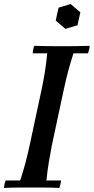

<svg xmlns="http://www.w3.org/2000/svg" viewBox="-24 -929 464 951"><path d="M-4 2Q-4 -6 -1.5 -17Q1 -28 4 -35H76Q91 -80 103 -126Q115 -172 123 -210L183 -490Q191 -528 198 -570.5Q205 -613 210 -665H138Q138 -673 140.5 -684Q143 -695 146 -702Q180 -701 214 -700.5Q248 -700 282 -700Q317 -700 351 -700.5Q385 -701 420 -702Q420 -695 417.5 -684Q415 -673 412 -665H340Q325 -619 314.5 -579.5Q304 -540 293 -490L233 -210Q226 -173 218.5 -129.5Q211 -86 206 -35H278Q278 -28 275.5 -17Q273 -6 270 2Q236 0 202 0Q168 0 133 0Q99 0 65 0Q31 0 -4 2ZM326 -909 374 -868 360 -804 300 -786 252 -827 266 -891Z"/></svg>

Font: Poltawski Nowy
Style: Italic
Weight: 400
Italic angle: -12°
Designer: Adam Pótawski, Mateusz Machalski, Borys Kosmynka, Ania Wieluska
Foundry: Capitalics.wtf
Version: Version 1.001;gftools[0.9.25]